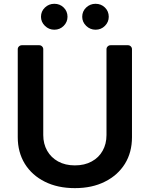

<svg xmlns="http://www.w3.org/2000/svg" viewBox="-20 -961 774 992"><path d="M211.3 -22.4Q145.2 -55.4 108.3 -114.7Q71.7 -174.4 71.7 -252.1V-706.7Q71.7 -715.2 77.9 -721.2Q84.2 -727.3 92.7 -727.3H182.9Q191.4 -727.3 197.4 -721.2Q203.5 -715.2 203.5 -706.7V-263.1Q203.5 -218 223.7 -182.2Q244 -146.7 280.2 -126.8Q317.1 -106.5 366.8 -106.5Q417.3 -106.5 453.8 -126.8Q490.8 -146.7 510.3 -182.2Q530.2 -217.3 530.2 -263.1V-706.7Q530.2 -715.2 536.4 -721.2Q542.6 -727.3 551.1 -727.3H641.3Q649.9 -727.3 655.9 -721.2Q661.9 -715.2 661.9 -706.7V-252.1Q661.9 -173.7 625.4 -114.7Q588.4 -55.4 522 -22.4Q456.3 11 366.8 11Q277.7 11 211.3 -22.4ZM191.8 -874.3Q191.8 -902.7 212.2 -922.1Q232.6 -941.4 260.7 -941.4Q289.4 -941.4 309.1 -922.1Q328.8 -902.7 328.8 -874.3Q328.8 -847.3 309.1 -827.4Q289.4 -807.5 260.7 -807.5Q232.6 -807.5 212.2 -827.4Q191.8 -847.3 191.8 -874.3ZM404.8 -874.3Q404.8 -902.7 425.2 -922.1Q445.7 -941.4 473.7 -941.4Q502.5 -941.4 522.2 -922.1Q541.9 -902.7 541.9 -874.3Q541.9 -847.3 522.2 -827.4Q502.5 -807.5 473.7 -807.5Q445.7 -807.5 425.2 -827.4Q404.8 -847.3 404.8 -874.3Z"/></svg>

Font: DeltaSans SemiBold
Style: Regular
Weight: 600
Designer: Rasmus Andersson
Foundry: rsms
Version: Version 3.012